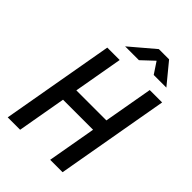

<svg xmlns="http://www.w3.org/2000/svg" viewBox="-259 -1005 1112 1112"><g transform="rotate(45 297.0 -449.0)"><path d="M370.6 0 492.7 -693.4H594.2L472.2 0ZM22.9 0 145 -693.4H246.6L124.5 0ZM96.2 -298.8 112.3 -391.6H522.9L506.8 -298.8ZM212.9 -771.5 362.3 -898.4H446.3L550.8 -771.5H447.3L380.9 -871.6H432.6L326.2 -771.5Z"/></g></svg>

Font: Cascadia Mono NF
Style: Italic
Weight: 400
Italic angle: -10°
Monospace: yes
Designer: Aaron Bell
Foundry: Saja Typeworks
Version: Version 2404.023